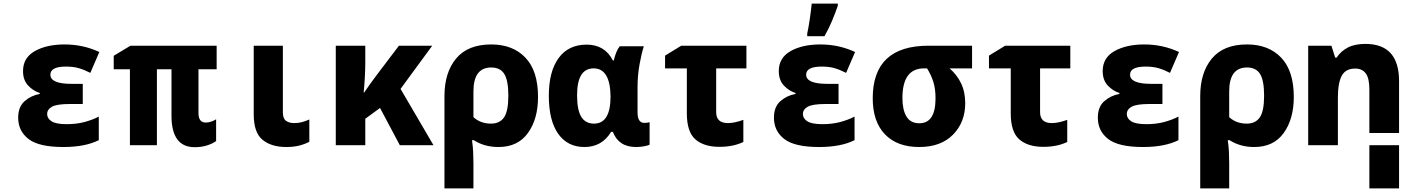

<svg xmlns="http://www.w3.org/2000/svg" viewBox="-20 -807 7840 1067"><path d="M332 10Q453 10 529 -28V-159Q492 -140 448 -128.5Q404 -117 351 -117Q291 -117 266.5 -133Q242 -149 242 -173Q242 -199 269 -214Q296 -229 368 -229H440V-341H378Q260 -341 260 -392Q260 -437 347 -437Q388 -437 418.5 -428Q449 -419 482 -402L532 -518Q442 -560 339 -560Q239 -560 173.5 -523Q108 -486 108 -412Q108 -362 136 -332Q164 -302 201 -290V-285Q152 -276 116.5 -244.5Q81 -213 81 -153Q81 -79 138.5 -34.5Q196 10 332 10Z M1062 11Q1100 11 1131 1Q1162 -9 1181 -23V-144Q1152 -126 1123 -126Q1083 -126 1083 -179V-422H1184V-553H705L612 -497V-422H702V0H852V-422H933V-164Q933 11 1062 11Z M1571 10Q1612 10 1643 2Q1674 -6 1699 -19V-143Q1676 -133 1657 -128Q1638 -123 1615 -123Q1587 -123 1569.5 -135.5Q1552 -148 1552 -183V-553H1390V-172Q1390 -70 1439 -30Q1488 10 1571 10Z M1846 0H2010V-147L2092 -207L2202 0H2389L2206 -313L2382 -553H2197L2075 -392Q2054 -364 2037 -340.5Q2020 -317 2004 -293H2001Q2005 -330 2007.5 -377.5Q2010 -425 2010 -463V-553H1846Z M2450 240H2611V100Q2611 68 2609.5 37Q2608 6 2603 -28H2613Q2672 10 2750 10Q2858 10 2914 -68Q2970 -146 2970 -268Q2970 -413 2900 -486.5Q2830 -560 2710 -560Q2580 -560 2515 -482Q2450 -404 2450 -273ZM2709 -120Q2650 -120 2611 -156V-299Q2611 -432 2710 -432Q2760 -432 2782.5 -396Q2805 -360 2805 -275Q2805 -189 2781 -154.5Q2757 -120 2709 -120Z M3228 10Q3325 10 3376 -74H3386Q3418 10 3515 10Q3540 10 3562 5.5Q3584 1 3590 -3V-128Q3578 -124 3561 -124Q3523 -124 3523 -182V-322Q3523 -387 3534 -448.5Q3545 -510 3558 -550H3424Q3413 -536 3404.5 -515Q3396 -494 3391 -471H3386Q3341 -559 3240 -559Q3139 -559 3084.5 -484.5Q3030 -410 3030 -275Q3030 -137 3082 -63.5Q3134 10 3228 10ZM3187 -278Q3187 -427 3279 -427Q3371 -427 3373 -271Q3373 -120 3281 -120Q3234 -120 3210.5 -157.5Q3187 -195 3187 -278Z M3978 9Q4055 9 4111 -18V-141Q4062 -123 4025 -123Q3960 -123 3960 -184V-427H4128V-553H3766L3676 -498V-427H3797V-177Q3797 -74 3844.5 -32.5Q3892 9 3978 9Z M4532 10Q4653 10 4729 -28V-159Q4692 -140 4648 -128.5Q4604 -117 4551 -117Q4491 -117 4466.5 -133Q4442 -149 4442 -173Q4442 -199 4469 -214Q4496 -229 4568 -229H4640V-341H4578Q4460 -341 4460 -392Q4460 -437 4547 -437Q4588 -437 4618.5 -428Q4649 -419 4682 -402L4732 -518Q4642 -560 4539 -560Q4439 -560 4373.5 -523Q4308 -486 4308 -412Q4308 -362 4336 -332Q4364 -302 4401 -290V-285Q4352 -276 4316.5 -244.5Q4281 -213 4281 -153Q4281 -79 4338.5 -34.5Q4396 10 4532 10ZM4466 -606H4562Q4587 -650 4604.5 -692.5Q4622 -735 4636 -775V-787H4491Q4488 -755 4480.5 -703Q4473 -651 4466 -621Z M5088 10Q5209 10 5276.5 -59Q5344 -128 5344 -233Q5344 -296 5321 -344Q5298 -392 5257 -427H5382V-553H5140Q4830 -553 4830 -261Q4830 -131 4898 -60.5Q4966 10 5088 10ZM5089 -122Q5040 -122 5017.5 -159.5Q4995 -197 4995 -262Q4995 -427 5115 -427H5132Q5155 -390 5167 -351.5Q5179 -313 5179 -260Q5179 -122 5089 -122Z M5778 9Q5855 9 5911 -18V-141Q5862 -123 5825 -123Q5760 -123 5760 -184V-427H5928V-553H5566L5476 -498V-427H5597V-177Q5597 -74 5644.5 -32.5Q5692 9 5778 9Z M6332 10Q6453 10 6529 -28V-159Q6492 -140 6448 -128.5Q6404 -117 6351 -117Q6291 -117 6266.5 -133Q6242 -149 6242 -173Q6242 -199 6269 -214Q6296 -229 6368 -229H6440V-341H6378Q6260 -341 6260 -392Q6260 -437 6347 -437Q6388 -437 6418.5 -428Q6449 -419 6482 -402L6532 -518Q6442 -560 6339 -560Q6239 -560 6173.5 -523Q6108 -486 6108 -412Q6108 -362 6136 -332Q6164 -302 6201 -290V-285Q6152 -276 6116.5 -244.5Q6081 -213 6081 -153Q6081 -79 6138.5 -34.5Q6196 10 6332 10Z M6650 240H6811V100Q6811 68 6809.5 37Q6808 6 6803 -28H6813Q6872 10 6950 10Q7058 10 7114 -68Q7170 -146 7170 -268Q7170 -413 7100 -486.5Q7030 -560 6910 -560Q6780 -560 6715 -482Q6650 -404 6650 -273ZM6909 -120Q6850 -120 6811 -156V-299Q6811 -432 6910 -432Q6960 -432 6982.5 -396Q7005 -360 7005 -275Q7005 -189 6981 -154.5Q6957 -120 6909 -120Z M7590 240V-68H7755V240ZM7250 0H7415V-264Q7415 -346 7436.5 -386Q7458 -426 7511 -426Q7550 -426 7570 -399Q7590 -372 7590 -310V0H7755V-356Q7755 -563 7568 -563Q7509 -563 7470.5 -543Q7432 -523 7408 -487H7400L7379 -553H7250Z"/></svg>

Font: Noto Sans Mono Extra
Style: Regular
Weight: 800
Designer: Monotype Design Team
Foundry: Monotype Imaging Inc.
Version: Version 1.900